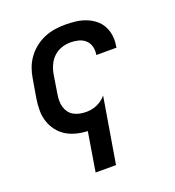

<svg xmlns="http://www.w3.org/2000/svg" viewBox="-135 -634 869 955"><g transform="rotate(-20 300.0 -156.5)"><path d="M208 215 242 8Q212 7 182.5 -0.5Q153 -8 129 -23Q105 -38 87.5 -61Q70 -84 61 -112Q52 -140 52 -170.5Q52 -201 57 -232L74 -332Q78 -359 88 -386Q98 -413 115.5 -437Q133 -461 157 -479.5Q181 -498 208 -509Q235 -520 263 -524Q291 -528 318 -528Q346 -528 373.5 -524.5Q401 -521 425.5 -511.5Q450 -502 470.5 -486Q491 -470 503.5 -447.5Q516 -425 520 -397.5Q524 -370 519 -343L518 -333H411L412 -338Q415 -360 409 -380Q403 -400 388 -413Q373 -426 352.5 -431Q332 -436 311 -436Q287 -436 263.5 -428Q240 -420 222 -403Q204 -386 193.5 -363Q183 -340 179 -317L163 -217Q160 -200 160 -182.5Q160 -165 164.5 -149Q169 -133 178.5 -120Q188 -107 202.5 -99Q217 -91 233.5 -87.5Q250 -84 268 -84Q282 -84 296 -86.5Q310 -89 324 -95Q338 -101 351 -110.5Q364 -120 374 -132L316 215Z"/></g></svg>

Font: Iosevka Aile Semibold
Style: Italic
Weight: 600
Italic angle: -9°
Designer: Belleve Invis
Foundry: Belleve Invis
Version: Version 31.1.0; ttfautohint (v1.8.4)